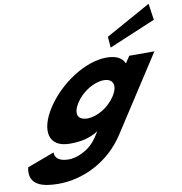

<svg xmlns="http://www.w3.org/2000/svg" viewBox="-113 -949 1263 1329"><g transform="rotate(-10 518.0 -284.5)"><path d="M2.9 126C-24.1 251 83.4 275 190.4 275C365.4 275 550 186 661.4 14L1002.8 -513H825.8L796 -467H793C776.2 -506 735.5 -528 667.5 -528C517.5 -528 333.5 -406 236.3 -256C139.2 -106 165.8 15 315.8 15C385.8 15 452.3 5 517.5 -37L492.8 1C433.9 92 339.1 121 290.1 121C213.1 121 192.8 86 193.9 55ZM424.3 -256C470.3 -327 555.7 -377 622.7 -377C688.7 -377 709.3 -327 663.3 -256C618 -186 535.6 -136 466.6 -136C394.6 -136 379 -186 424.3 -256ZM703.2 -668 709.3 -591 1036.7 -729 1020.2 -844Z"/></g></svg>

Font: Hussar
Style: BdWodka
Weight: 700
Foundry: Cannot Into Space Fonts
Version: Version 2.00